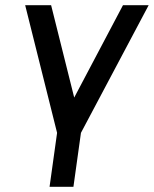

<svg xmlns="http://www.w3.org/2000/svg" viewBox="-20 -520 593 740"><path d="M77 -500 200 -8 171 200H263L292 -8L553 -500H454L266 -144L177 -500Z"/></svg>

Font: Unageo
Style: Medium-Italic
Weight: 500
Designer: Richard Sepsi
Foundry: Richard Sepsi
Version: Version 2.000